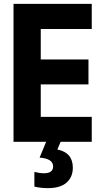

<svg xmlns="http://www.w3.org/2000/svg" viewBox="-20 -734 540 994"><path d="M50 0V-714H455V-584H191V-426H438V-297H191V-129H455V0ZM228 240Q292 240 324.5 211.5Q357 183 357 134Q357 56 277 40L294 0H219L185 82Q255 87 255 128Q255 163 207 163Q185 163 158 156V232Q190 240 228 240Z"/></svg>

Font: Noto Sans Mono Condensed Extra
Style: Regular
Weight: 800
Width: 3
Designer: Monotype Design Team
Foundry: Monotype Imaging Inc.
Version: Version 1.900